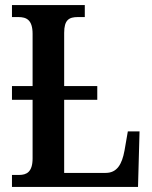

<svg xmlns="http://www.w3.org/2000/svg" viewBox="-20 -734 597 754"><path d="M528 -218H482L469 -143C459 -88 439 -55 395 -55H232V-342H362V-396H232V-605C232 -656 251 -667 286 -667H313V-714H27V-667H52C84 -667 108 -656 108 -601V-396H27V-342H108V-112C108 -58 84 -47 55 -47H27V0H522Z"/></svg>

Font: Noto Serif Condensed Semi
Style: Regular
Weight: 600
Width: 3
Designer: Monotype Design Team
Foundry: Monotype Imaging Inc.
Version: Version 1.002